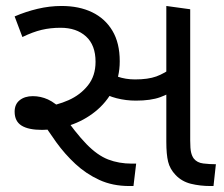

<svg xmlns="http://www.w3.org/2000/svg" viewBox="-20 -623 751 643"><path d="M413 0Q357 0 312.5 -20.5Q268 -41 232.5 -74Q197 -107 168.5 -146.5Q140 -186 116 -225L127 -265Q170 -270 209.5 -287.5Q249 -305 274.5 -337Q300 -369 300 -416Q300 -472 268 -501Q236 -530 183 -530Q149 -530 119.5 -523Q90 -516 55 -499L29 -568Q66 -584 106 -593.5Q146 -603 186 -603Q245 -603 288.5 -582Q332 -561 356.5 -520Q381 -479 381 -418Q381 -364 358.5 -321.5Q336 -279 298.5 -249Q261 -219 214.5 -203.5Q168 -188 121 -188Q75 -188 52 -202.5Q29 -217 29 -249Q29 -274 46 -287.5Q63 -301 90 -301Q116 -301 140.5 -290Q165 -279 199 -246H186Q233 -178 269.5 -140.5Q306 -103 342 -89Q378 -75 422 -75H436L427 0ZM435 -286Q402 -286 370.5 -294Q339 -302 316 -318L325 -389Q346 -376 373.5 -366.5Q401 -357 432 -357Q476 -357 503.5 -367Q531 -377 562 -400L577 -329Q548 -309 516.5 -297.5Q485 -286 435 -286ZM685 0Q650 0 619.5 -7.5Q589 -15 568 -37Q549 -57 543 -81.5Q537 -106 537 -148V-603L617 -592V-152Q617 -125 620 -112.5Q623 -100 629 -92Q640 -78 661 -75.5Q682 -73 703 -73L695 0Z"/></svg>

Font: lguzrati85
Style: Book
Weight: 400
Designer: Jelle Bosma - Monotype Design Team, Universal Thirst
Foundry: Monotype Imaging Inc.
Version: Version 2.106